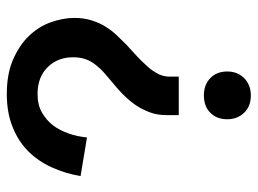

<svg xmlns="http://www.w3.org/2000/svg" viewBox="-117 -636 761 567"><g transform="rotate(-90 263.5 -352.5)"><path d="M207 -205.1V-240.2Q207 -268.6 215.3 -290.5Q224.6 -315.4 237.8 -334Q250.5 -352.1 270.5 -372.1Q282.7 -384.3 309.1 -405.8Q312.5 -408.7 320.8 -415.8Q329.1 -422.9 333.5 -426.8Q344.7 -436.5 356 -451.2Q366.7 -464.8 372.1 -480Q377.9 -496.1 377.9 -517.1Q377.9 -562.5 349.1 -591.8Q319.8 -622.1 269 -622.1Q237.3 -622.1 214.4 -608.9Q190.9 -595.2 176.3 -575.7Q161.6 -556.2 152.3 -528.8Q144 -505.4 141.1 -476.1L26.9 -495.1Q34.7 -540.5 53.2 -581.1Q71.3 -620.6 100.6 -649.9Q129.4 -678.7 171.9 -695.8Q214.4 -712.9 269 -712.9Q327.6 -712.9 369.1 -695.3Q411.6 -677.2 439 -649.4Q467.8 -620.1 480.5 -585Q494.1 -547.9 494.1 -513.2Q494.1 -485.4 486.8 -462.4Q479 -438 468.3 -421.4Q455.6 -401.4 442.4 -387.7Q423.3 -367.7 414.1 -358.9Q382.3 -330.1 379.4 -327.1Q370.1 -318.8 350.1 -296.9Q337.9 -283.2 329.1 -266.6Q320.8 -251 320.8 -232.9V-205.1ZM194.8 -62Q194.8 -92.8 213.9 -111.8Q232.9 -130.9 265.1 -130.9Q296.9 -130.9 316.4 -111.8Q335.9 -92.8 335.9 -62Q335.9 -31.7 316.4 -12.2Q296.4 7.8 265.1 7.8Q232.9 7.8 213.9 -12.2Q194.8 -32.2 194.8 -62Z"/></g></svg>

Font: Post Grotesk Medium
Style: Medium
Weight: 500
Version: Version 1.0